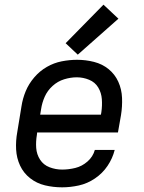

<svg xmlns="http://www.w3.org/2000/svg" viewBox="-20 -794 616 822"><path d="M246 8Q281 8 317.5 0Q354 -8 386.5 -30Q419 -52 440.5 -84Q462 -116 471 -152H386Q378 -123 354.5 -102.5Q331 -82 302.5 -75Q274 -68 246 -68Q218 -68 192 -78Q166 -88 151.5 -110.5Q137 -133 135 -160.5Q133 -188 138 -217L139 -227H485L498 -301Q504 -338 502.5 -375Q501 -412 486.5 -444Q472 -476 445 -498Q418 -520 382.5 -529Q347 -538 310 -538Q278 -538 244.5 -531.5Q211 -525 180.5 -507.5Q150 -490 126.5 -462.5Q103 -435 90 -403.5Q77 -372 72 -339L54 -229Q47 -191 49 -154Q51 -117 66 -85Q81 -53 109 -31Q137 -9 172.5 -0.5Q208 8 246 8ZM412 -303H152L156 -327Q160 -354 171.5 -380Q183 -406 205 -426Q227 -446 254.5 -454.5Q282 -463 309 -463Q336 -463 361.5 -452.5Q387 -442 400.5 -419.5Q414 -397 416 -369.5Q418 -342 414 -314ZM313 -560 487 -714 423 -774 261 -609Z"/></svg>

Font: Iosevka Sparkle Oblique
Style: Regular
Weight: 400
Italic angle: -9°
Designer: Belleve Invis
Foundry: Belleve Invis
Version: Version 4.5.0; ttfautohint (v1.8.3)